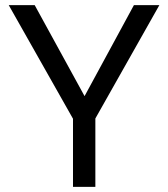

<svg xmlns="http://www.w3.org/2000/svg" viewBox="-20 -727 654 747"><path d="M264 0V-265L14 -707H115L309 -353L501 -707H600L351 -266V0Z"/></svg>

Font: Onest
Style: Regular
Weight: 400
Designer: Dmitri Voloshin, Andrey Kudryavtsev
Foundry: Dmitri Voloshin, Andrey Kudryavtsev
Version: Version 1.000;gftools[0.9.33]